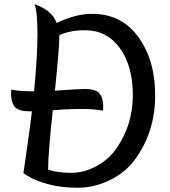

<svg xmlns="http://www.w3.org/2000/svg" viewBox="-20 -867 800 902"><path d="M413 -802Q551 -802 630 -693Q709 -584 709 -419Q709 -251 618 -123Q574 -60 499.5 -22.5Q425 15 345.5 15Q266 15 205.5 -2Q145 -19 118 -36L90 -53Q93 -77 107.5 -175.5Q122 -274 130 -344H121Q67 -344 49.5 -365Q32 -386 32 -428Q32 -431 32.5 -437Q33 -443 33 -446Q68 -438 140 -438Q156 -600 156 -707Q156 -814 142 -847Q225 -819 246 -759Q335 -802 413 -802ZM206 -70Q250 -55 313 -55Q376 -55 435 -87.5Q494 -120 530 -174Q604 -283 604 -420Q604 -557 543 -641Q482 -725 379 -725Q310 -725 259 -702Q259 -643 238 -441Q350 -449 376 -449Q430 -449 447.5 -428Q465 -407 465 -365Q465 -362 464.5 -356Q464 -350 464 -347Q427 -355 361.5 -355Q296 -355 228 -349Q206 -146 206 -70Z"/></svg>

Font: Merienda
Style: Regular
Weight: 400
Designer: Eduardo Rodriguez Tunni
Foundry: Eduardo Rodriguez Tunni
Version: Version 1.001